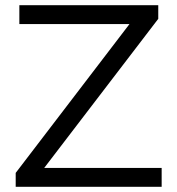

<svg xmlns="http://www.w3.org/2000/svg" viewBox="-20 -714 676 734"><path d="M40 0V-53L475 -622H54V-694H585V-642L149 -72H598V0Z"/></svg>

Font: Cantarell
Style: Regular
Weight: 400
Designer: Dave Crossland, Nikolaus Waxweiler, Florian Fecher, Jacques Le Bailly, Eben Sorkin, Alexei Vanyashin, Alexios Zavras, Em
Version: Version 0.303